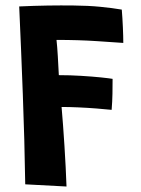

<svg xmlns="http://www.w3.org/2000/svg" viewBox="-20 -675 514 700"><path d="M222.5 5 72 -3Q69.5 -165 63.2 -331.2Q57 -497.5 50 -651.5Q104.5 -654 154 -654.8Q203.5 -655.5 247 -655Q302 -654.5 345.5 -650.2Q389 -646 424 -640Q426.5 -609 428 -575.5Q429.5 -542 429.5 -518.5Q400.5 -520.5 333.8 -525Q267 -529.5 186 -529.5Q188.5 -508 190.8 -469.8Q193 -431.5 194.5 -401Q235 -401 275.8 -398.5Q316.5 -396 347.8 -392.8Q379 -389.5 390.5 -387.5Q390.5 -361.5 390 -333Q389.5 -304.5 387 -274.5Q363.5 -277 331.5 -279.5Q299.5 -282 266 -283.5Q232.5 -285 204.5 -285Q210 -222 215 -143.2Q220 -64.5 222.5 5Z"/></svg>

Font: Grandstander SemiBold
Style: Regular
Weight: 600
Designer: Tyler Finck
Foundry: Etcetera Type Co
Version: Version 1.200; ttfautohint (v1.8.3)